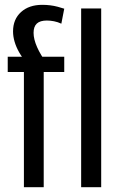

<svg xmlns="http://www.w3.org/2000/svg" viewBox="-20 -775 509 795"><path d="M79 -477H12V-540H111L90 -516Q72 -536 59.5 -558Q47 -580 40.5 -602Q34 -624 34 -645Q34 -695 67 -725Q100 -755 155 -755Q172 -755 188 -753Q204 -751 219 -747Q234 -743 246 -739L234 -677Q219 -684 203.5 -687Q188 -690 174 -690Q146 -690 132.5 -677.5Q119 -665 119 -639Q119 -613 133.5 -580Q148 -547 174 -513L119 -540H246V-477H161V0H79ZM399 -740V0H316V-740Z"/></svg>

Font: Pathway Extreme Condensed
Style: Regular
Weight: 400
Width: 3
Version: Version 1.001;gftools[0.9.26]